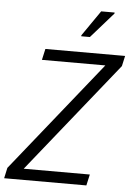

<svg xmlns="http://www.w3.org/2000/svg" viewBox="-73 -953 691 998"><g transform="rotate(5 272.5 -454.0)"><path d="M-13 0 -1 -55 460 -630H129L142 -688H558L546 -634L84 -58H429L416 0ZM322 -770V-775L414 -908H484V-903L367 -770Z"/></g></svg>

Font: Saira Semi Condensed Light
Style: Italic
Weight: 300
Width: 4
Italic angle: -12°
Designer: Hector Gatti with collaboration of the Omnibus-Type team
Foundry: Omnibus-Type
Version: Version 1.001; ttfautohint (v1.8)